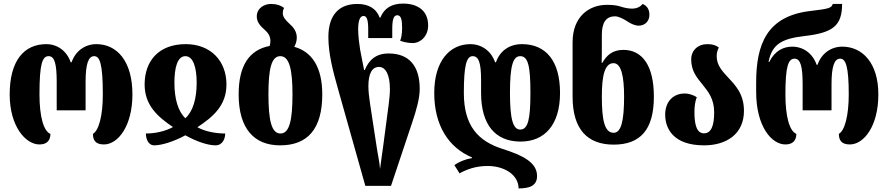

<svg xmlns="http://www.w3.org/2000/svg" viewBox="-20 -796 4949 1070"><path d="M200 9C242 9 261 -14 261 -50C223 -65 200 -146 200 -270C200 -441 216 -483 251 -483C284 -483 296 -441 296 -340V-181H457V-340C457 -441 473 -483 505 -483C536 -483 553 -441 553 -270C553 -152 531 -69 498 -50C498 -17 510 9 559 9C638 9 718 -94 718 -270C718 -458 630 -550 517 -550C455 -550 401 -513 379 -449H374C352 -513 299 -550 238 -550C114 -550 34 -458 34 -270C34 -91 123 9 200 9Z M840 14C879 14 947 -6 1013 -42C1077 -6 1140 14 1181 14C1221 14 1235 -24 1235 -52C1185 -52 1125 -62 1080 -87C1170 -146 1242 -210 1242 -325C1242 -458 1153 -550 1015 -550C866 -550 786 -458 786 -325C786 -211 857 -146 944 -88C899 -63 841 -52 793 -52C793 -24 805 14 840 14ZM1013 -137C972 -176 952 -246 952 -335C952 -417 968 -483 1013 -483C1058 -483 1076 -417 1076 -335C1076 -247 1056 -176 1013 -137Z M1620 -535C1628 -550 1634 -567 1634 -586C1634 -621 1615 -644 1595 -662C1574 -681 1556 -701 1556 -721C1556 -732 1558 -742 1563 -752C1544 -766 1523 -774 1490 -774C1453 -774 1411 -751 1411 -704C1411 -672 1432 -650 1456 -629C1473 -614 1487 -595 1487 -568C1487 -558 1485 -548 1483 -540C1369 -518 1310 -431 1310 -270C1310 -78 1397 14 1541 14C1695 14 1776 -78 1776 -270C1776 -422 1718 -508 1620 -535ZM1543 -52C1493 -52 1476 -126 1476 -270C1476 -411 1492 -483 1542 -483C1592 -483 1610 -411 1610 -270C1610 -126 1593 -52 1543 -52Z M2016 240H2159L2277 -113C2301 -184 2319 -248 2319 -301C2319 -428 2260 -498 2146 -498C2075 -498 2036 -462 2013 -406H2009L1987 -519C1983 -542 1976 -596 1976 -631C1976 -684 1987 -707 2006 -707C2024 -707 2032 -686 2032 -633V-584H2166V-633C2166 -686 2173 -711 2194 -711C2215 -711 2221 -686 2221 -640C2221 -603 2215 -581 2210 -569C2231 -561 2258 -556 2280 -556C2323 -556 2366 -594 2366 -654C2366 -740 2304 -776 2226 -776C2164 -776 2121 -751 2100 -698H2096C2076 -751 2031 -774 1971 -774C1869 -774 1810 -712 1810 -590C1810 -494 1837 -396 1861 -310ZM2098 146C2095 105 2085 64 2079 22L2043 -213C2037 -252 2033 -287 2033 -316C2033 -385 2053 -423 2092 -423C2129 -423 2153 -380 2153 -299C2153 -274 2150 -245 2146 -213L2115 22C2111 52 2103 105 2098 146Z M2881 -7C3015 -7 3101 -100 3101 -278C3101 -457 3022 -550 2889 -550C2819 -550 2766 -513 2744 -449H2739C2717 -513 2663 -550 2601 -550C2488 -550 2400 -458 2400 -278C2400 -98 2479 26 2610 81V85C2571 92 2537 106 2512 124L2541 170C2579 149 2630 129 2697 129C2795 129 2870 181 2870 254C2930 254 2973 240 2973 185C2973 108 2891 69 2781 34C2646 -9 2565 -93 2565 -278C2565 -429 2579 -483 2614 -483C2646 -483 2661 -451 2661 -350V-278C2661 -100 2741 -7 2881 -7ZM2879 -483C2923 -483 2936 -429 2936 -278C2936 -132 2923 -74 2879 -74C2839 -74 2822 -132 2822 -278C2822 -430 2839 -483 2879 -483Z M3400 10C3550 10 3624 -75 3624 -257C3624 -430 3560 -518 3454 -518C3393 -518 3360 -487 3337 -446H3333C3334 -476 3334 -519 3334 -558V-602C3334 -670 3357 -705 3408 -705C3428 -705 3458 -689 3479 -675C3496 -664 3518 -653 3540 -653C3572 -653 3599 -676 3599 -713C3599 -747 3583 -765 3561 -774C3549 -758 3529 -748 3502 -748C3483 -748 3461 -752 3440 -759C3418 -766 3398 -769 3362 -769C3266 -769 3171 -707 3171 -560V-257C3171 -75 3254 10 3400 10ZM3400 -56C3349 -56 3334 -126 3334 -259C3334 -371 3349 -444 3399 -444C3442 -444 3458 -371 3458 -258C3458 -123 3442 -56 3400 -56Z M3904 14C4028 14 4126 -49 4126 -178C4126 -273 4078 -321 4036 -366C4004 -401 3974 -433 3974 -483C3974 -499 3978 -517 3986 -531C3971 -543 3953 -550 3922 -550C3869 -550 3832 -515 3832 -465C3832 -400 3864 -363 3895 -325C3927 -285 3960 -245 3960 -170C3960 -94 3943 -53 3903 -53C3866 -53 3850 -94 3850 -170C3850 -199 3853 -229 3863 -254C3843 -268 3816 -275 3796 -275C3734 -275 3687 -232 3687 -157C3687 -83 3729 14 3904 14Z M4357 9C4399 9 4418 -14 4418 -50C4380 -65 4357 -146 4357 -270C4357 -427 4373 -469 4408 -469C4441 -469 4453 -427 4453 -326V-181H4614V-326C4614 -427 4630 -469 4662 -469C4693 -469 4710 -427 4710 -270C4710 -152 4688 -69 4655 -50C4655 -17 4667 9 4716 9C4795 9 4875 -94 4875 -270C4875 -444 4787 -536 4674 -536C4612 -536 4558 -499 4536 -435H4531C4509 -499 4456 -536 4395 -536C4348 -536 4299 -515 4267 -451H4263C4282 -547 4333 -580 4462 -595C4619 -613 4673 -650 4673 -774H4621C4614 -752 4602 -747 4498 -735C4253 -707 4194 -549 4194 -335V-284C4194 -91 4280 9 4357 9Z"/></svg>

Font: Noto Serif Georgian ExtraCondensed Black
Style: Regular
Weight: 900
Width: 2
Designer: Monotype Design Team, Akaki Razmadze
Foundry: Google LLC
Version: Version 2.003